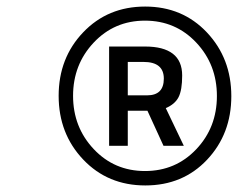

<svg xmlns="http://www.w3.org/2000/svg" viewBox="-20 -727 726 586"><path d="M423.5 -161Q309 -161 234 -240Q159 -319 159 -434.5Q159 -550 234 -628.5Q309 -707 423 -707Q537 -707 611.5 -628Q686 -549 686 -433.5Q686 -318 612 -239.5Q538 -161 423.5 -161ZM422.5 -664Q329 -664 266 -597Q203 -530 203 -434.5Q203 -339 266 -272Q329 -205 422.5 -205Q516 -205 579 -271.5Q642 -338 642 -434Q642 -530 579 -597Q516 -664 422.5 -664ZM370 -389V-282H313V-585H423Q479 -585 507.5 -563Q536 -541 536 -496.5Q536 -452 525 -430.5Q514 -409 486 -397L541 -282H479L430 -389ZM370 -538V-436H429Q480 -436 480 -487Q480 -538 418 -538Z"/></svg>

Font: Titillium Web
Style: Italic
Weight: 400
Italic angle: -13°
Version: Version 1.002;PS 57.000;hotconv 1.0.70;makeotf.lib2.5.55311